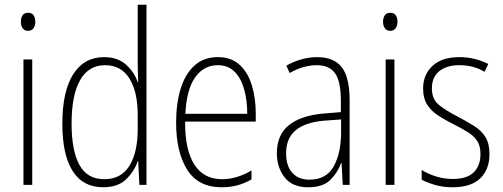

<svg xmlns="http://www.w3.org/2000/svg" viewBox="-20 -780 2123 810"><path d="M99 -726Q115 -726 122 -715Q129 -704 129 -689Q129 -671 121 -660.5Q113 -650 98 -650Q83 -650 75.5 -661Q68 -672 68 -688Q68 -704 75 -715Q82 -726 99 -726ZM116 -529V0H79V-529Z M415 10Q330 10 286.5 -58.5Q243 -127 243 -258Q243 -395 289 -467Q335 -539 419 -539Q477 -539 512.5 -506.5Q548 -474 561 -433H563Q562 -456 561.5 -476.5Q561 -497 561 -517V-760H598V0H568L563 -100H561Q547 -58 512.5 -24Q478 10 415 10ZM420 -24Q491 -24 526 -80.5Q561 -137 561 -236V-294Q561 -393 526 -449Q491 -505 423 -505Q354 -505 318 -442Q282 -379 282 -258Q282 -145 315 -84.5Q348 -24 420 -24Z M899 -539Q956 -539 991.5 -506Q1027 -473 1043 -418.5Q1059 -364 1059 -300V-267H761Q760 -149 799.5 -86.5Q839 -24 917 -24Q979 -24 1041 -61V-23Q1013 -7 982.5 1.5Q952 10 915 10Q816 10 769.5 -64.5Q723 -139 723 -263Q723 -345 742.5 -407Q762 -469 801 -504Q840 -539 899 -539ZM899 -505Q840 -505 803.5 -454Q767 -403 762 -300H1023Q1023 -357 1010 -403.5Q997 -450 969.5 -477.5Q942 -505 899 -505Z M1318 -539Q1389 -539 1422 -496Q1455 -453 1455 -357V0H1426L1421 -92H1419Q1404 -51 1373 -20.5Q1342 10 1280 10Q1213 10 1180.5 -32Q1148 -74 1148 -133Q1148 -212 1199.5 -252.5Q1251 -293 1345 -301L1418 -307V-353Q1418 -437 1393.5 -471Q1369 -505 1316 -505Q1290 -505 1262 -497.5Q1234 -490 1202 -472L1188 -503Q1218 -520 1251 -529.5Q1284 -539 1318 -539ZM1348 -271Q1268 -264 1227.5 -230.5Q1187 -197 1187 -133Q1187 -80 1213 -51Q1239 -22 1286 -22Q1355 -22 1386.5 -76Q1418 -130 1419 -218V-276Z M1627 -726Q1643 -726 1650 -715Q1657 -704 1657 -689Q1657 -671 1649 -660.5Q1641 -650 1626 -650Q1611 -650 1603.5 -661Q1596 -672 1596 -688Q1596 -704 1603 -715Q1610 -726 1627 -726ZM1644 -529V0H1607V-529Z M2045 -130Q2045 -65 2006 -27.5Q1967 10 1890 10Q1848 10 1814.5 0Q1781 -10 1759 -22V-63Q1786 -46 1820 -35.5Q1854 -25 1890 -25Q1950 -25 1978.5 -53Q2007 -81 2007 -130Q2007 -163 1994 -184Q1981 -205 1956 -221Q1931 -237 1897 -254Q1859 -273 1829.5 -292Q1800 -311 1782.5 -338Q1765 -365 1765 -407Q1765 -465 1804.5 -502Q1844 -539 1918 -539Q1953 -539 1984 -531Q2015 -523 2040 -510L2024 -477Q1979 -505 1917 -505Q1865 -505 1833.5 -480Q1802 -455 1802 -407Q1802 -362 1831 -338Q1860 -314 1913 -287Q1949 -268 1979.5 -249Q2010 -230 2027.5 -202.5Q2045 -175 2045 -130Z"/></svg>

Font: Noto Sans Arabic Cond ExtLt
Style: Regular
Weight: 200
Width: 3
Designer: Monotype Design Team, Nadine Chahine, Nizar Qandah and Khaled Hosny
Foundry: Monotype Imaging Inc.
Version: Version 2.012; ttfautohint (v1.8.4.7-5d5b)